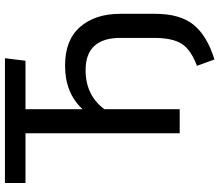

<svg xmlns="http://www.w3.org/2000/svg" viewBox="-74 -654 866 757"><g transform="rotate(-90 358.5 -276.0)"><path d="M502 137 477 68Q541 44 564 7.5Q587 -29 587 -100V-234Q587 -371 460 -371Q361 -371 306 -297V0H211V-608H15V-689H507L497 -608H306V-383Q370 -452 478 -452Q579 -452 630.5 -392.5Q682 -333 682 -235V-96Q682 1 639 54.5Q596 108 502 137Z"/></g></svg>

Font: Trujillo
Style: Regular
Weight: 400
Designer: Fira Sans original fonts by bBox Type GmbH, Carrois Corporate GbR, & Edenspiekermann AG / Changes by Cristiano Sobral
Foundry: Fira Sans original fonts by bBox Type GmbH, Carrois Corporate GbR, & Edenspiekermann AG / Changes by Cristiano Sobral
Version: Version 4.301;October 17, 2021;FontCreator 14.0.0.2814 64-bi